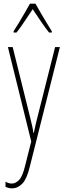

<svg xmlns="http://www.w3.org/2000/svg" viewBox="-20 -783 356 1045"><path d="M23 -527H49L145 -140Q153 -108 156 -93.5Q159 -79 160 -72.5Q161 -66 162 -59H164Q170 -89 174.5 -107.5Q179 -126 183 -142L280 -527H306L142 125Q126 191 101.5 216.5Q77 242 45 242Q35 242 27 240Q19 238 10 234V206Q27 216 45 216Q64 216 83 197.5Q102 179 116 122L150 -13ZM173 -763Q186 -740 204.5 -708Q223 -676 239.5 -649.5Q256 -623 262 -613V-606H247Q226 -632 202 -667.5Q178 -703 158 -733Q139 -705 114.5 -668Q90 -631 70 -606H54V-613Q65 -629 81 -656Q97 -683 114 -712Q131 -741 143 -763Z"/></svg>

Font: Noto Sans Lao UI ExtCond Thin
Style: Regular
Weight: 100
Width: 2
Designer: Monotype Design Team
Foundry: Monotype Imaging Inc.
Version: Version 2.000; ttfautohint (v1.8.4.7-5d5b)